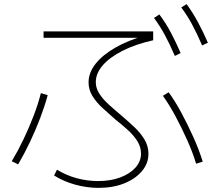

<svg xmlns="http://www.w3.org/2000/svg" viewBox="-20 -875 1040 930"><path d="M457 35Q401 35 344.5 19.5Q288 4 242 -25L256 -53Q300 -26 351 -12Q402 2 455 2Q516 2 562.5 -15.5Q609 -33 636 -63Q663 -93 663 -131Q663 -163 645.5 -191Q628 -219 599.5 -245Q571 -271 538 -297Q506 -325 476 -352.5Q446 -380 427.5 -410.5Q409 -441 409 -476Q409 -523 443 -566Q477 -609 539 -644.5Q601 -680 686 -704L697 -692H191V-723H722V-680Q637 -661 574.5 -629.5Q512 -598 478 -559Q444 -520 444 -477Q444 -448 461 -421.5Q478 -395 506 -369.5Q534 -344 565 -318Q598 -290 629 -261Q660 -232 679.5 -200Q699 -168 699 -130Q699 -83 667 -45.5Q635 -8 581 13.5Q527 35 457 35ZM37 -94Q67 -144 94 -200.5Q121 -257 143 -314.5Q165 -372 178 -424L211 -414Q197 -362 175 -304Q153 -246 125.5 -188Q98 -130 68 -79ZM930 -82Q913 -138 886.5 -197Q860 -256 830 -312Q800 -368 769 -411L797 -428Q829 -384 859.5 -327Q890 -270 917 -210Q944 -150 962 -92ZM827 -604Q802 -662 778.5 -705.5Q755 -749 726 -788L752 -805Q784 -762 808 -716.5Q832 -671 855 -618ZM959 -655Q934 -713 910.5 -756.5Q887 -800 858 -839L884 -855Q915 -812 939.5 -766.5Q964 -721 987 -668Z"/></svg>

Font: M PLUS 1 Thin ExtraLight
Style: Regular
Weight: 250
Version: Version 1.001